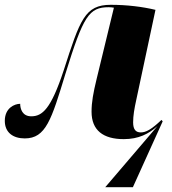

<svg xmlns="http://www.w3.org/2000/svg" viewBox="-23 -569 714 799"><path d="M632 -44 415 210H530L654 -64L649 -70C607 -30 584 -18 563 -18C542 -18 531 -30 531 -60C531 -87 536 -117 544 -153L624 -528C570 -541 505 -549 438 -549C330 -549 310 -487 242 -276C189 -115 153 -85 107 -85C70 -85 61 -116 61 -137C38 -137 -3 -120 -3 -66C-3 -17 32 7 80 7C168 7 191 -71 249 -261C324 -503 347 -539 430 -539C438 -539 444 -538 451 -537L379 -240C365 -182 358 -144 358 -104C358 -27 406 10 492 10C554 10 596 -12 632 -44Z"/></svg>

Font: Noto Serif Display SemiCondensed Black
Style: Italic
Weight: 900
Width: 4
Italic angle: -12°
Designer: Monotype Design Team
Foundry: Monotype Imaging Inc.
Version: Version 2.009